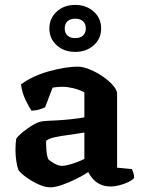

<svg xmlns="http://www.w3.org/2000/svg" viewBox="-20 -778 597 801"><path d="M189.5 3.5Q167.5 3.5 139.8 -9.2Q112 -22 88.8 -39Q65.5 -56 57 -68.5Q51.5 -82.5 48 -106.2Q44.5 -130 44.5 -154Q44.5 -168 45.5 -179.5Q46.5 -191 48 -200Q53.5 -208 65.8 -219Q78 -230 93.5 -241Q109 -252 123.5 -260Q138 -268 147 -270Q155.5 -272.5 176.5 -273.8Q197.5 -275 220 -276Q236 -277 251.5 -278.2Q267 -279.5 281.8 -281.2Q296.5 -283 309.2 -284.8Q322 -286.5 332 -288.5V-392.5Q310 -404.5 285 -410.2Q260 -416 240.5 -416Q231.5 -416 219.2 -415Q207 -414 199.5 -412.5L168 -330Q162.5 -327.5 148.2 -322.5Q134 -317.5 111.5 -316Q102 -329.5 87.2 -359.8Q72.5 -390 67.5 -425.5Q90.5 -443.5 121 -457.5Q151.5 -471.5 184.8 -480.8Q218 -490 249 -495Q280 -500 303 -500Q327 -500 355.5 -488Q384 -476 409.8 -458.2Q435.5 -440.5 452 -421.2Q468.5 -402 468.5 -387.5V-78.5L530.5 -72.5Q533 -67.5 536.2 -58Q539.5 -48.5 539.5 -35.5Q531 -25.5 513.5 -17.5Q496 -9.5 476.8 -4.8Q457.5 0 443 0Q416.5 0 397.5 -9.2Q378.5 -18.5 366.8 -32.5Q355 -46.5 348 -60Q326 -45.5 296.2 -30.8Q266.5 -16 238 -6.2Q209.5 3.5 189.5 3.5ZM239 -86Q249 -86 266.5 -90.5Q284 -95 302.2 -102Q320.5 -109 332 -115V-225Q316 -223 298 -219.8Q280 -216.5 261.5 -214.5Q236.5 -211 212 -206.2Q187.5 -201.5 172.5 -191Q172 -175 173.5 -153Q175 -131 181 -114.5Q190.5 -104.5 207.8 -95.2Q225 -86 239 -86ZM293.5 -561.5Q247 -561.5 216.5 -589.2Q186 -617 186 -659Q186 -701.5 216.5 -729.5Q247 -757.5 293.5 -757.5Q340.5 -757.5 371.2 -729.5Q402 -701.5 402 -659Q402 -617 371.2 -589.2Q340.5 -561.5 293.5 -561.5ZM293.5 -619Q314.5 -619 326.2 -629.5Q338 -640 338 -659Q338 -679 326.2 -689.5Q314.5 -700 293.5 -700Q273.5 -700 261.8 -689.5Q250 -679 250 -659Q250 -640 261.8 -629.5Q273.5 -619 293.5 -619Z"/></svg>

Font: Texturina Medium
Style: Regular
Weight: 500
Designer: Guillermo Torres Carreño
Foundry: Omnibus-Type
Version: Version 1.003